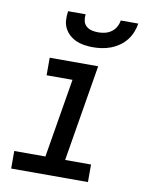

<svg xmlns="http://www.w3.org/2000/svg" viewBox="-84 -801 667 862"><g transform="rotate(10 250.0 -370.0)"><path d="M377 0H27V-80H169L229 -440H111V-520H332L259 -80H377ZM293 -600Q273 -600 253.5 -603Q234 -606 217 -613.5Q200 -621 186 -633.5Q172 -646 163.5 -663Q155 -680 154 -700Q153 -720 156 -740H236Q234 -725 237 -710.5Q240 -696 250.5 -686.5Q261 -677 275.5 -673.5Q290 -670 305 -670Q320 -670 335.5 -673.5Q351 -677 364.5 -686.5Q378 -696 386 -710.5Q394 -725 396 -740H476Q473 -720 465 -700Q457 -680 443.5 -663Q430 -646 412 -633.5Q394 -621 374 -613.5Q354 -606 333.5 -603Q313 -600 293 -600Z"/></g></svg>

Font: Iosevka Medium Oblique
Style: Regular
Weight: 500
Italic angle: -9°
Monospace: yes
Designer: Belleve Invis
Foundry: Belleve Invis
Version: Version 32.5.0; ttfautohint (v1.8.4)